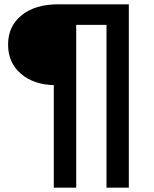

<svg xmlns="http://www.w3.org/2000/svg" viewBox="-20 -762 706 882"><path d="M17.1 -557.1Q17.1 -642.1 79.6 -692.1Q142.1 -742.2 247.1 -742.2H571.8V100.1H469.2V-647.9H330.1V100.1H227.1V-371.1Q134.3 -373 75.7 -423.6Q17.1 -474.1 17.1 -557.1Z"/></svg>

Font: Montserrat SemiBold
Style: Regular
Weight: 600
Designer: Julieta Ulanovsky
Foundry: Julieta Ulanovsky
Version: Version 7.200